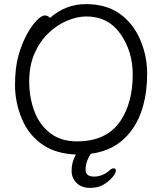

<svg xmlns="http://www.w3.org/2000/svg" viewBox="-20 -733 785 933"><path d="M223 -646Q299 -713 397 -713Q495 -713 560 -667.5Q625 -622 660 -543Q695 -464 695 -375Q695 -200 616 -95Q545 -2 422 14Q396 51 396 92Q396 125 437 125Q478 125 511 96Q522 85 532.5 85Q543 85 543 96.5Q543 108 526.5 128Q510 148 483.5 164Q457 180 417 180Q377 180 352.5 156.5Q328 133 328 97Q328 61 342 32Q345 24 349 18Q253 14 190 -28Q120 -75 86.5 -155Q53 -235 53 -319.5Q53 -404 69.5 -462.5Q86 -521 110 -565Q134 -609 158 -633.5Q182 -658 197.5 -658Q213 -658 223 -646ZM354 -46Q498 -46 565 -145Q625 -234 625 -371Q625 -483 565.5 -568Q506 -653 399 -653Q356 -653 307.5 -633Q259 -613 217 -573.5Q175 -534 148.5 -475Q122 -416 122 -337.5Q122 -259 147 -192.5Q172 -126 224 -86Q276 -46 354 -46Z"/></svg>

Font: LXGW WenKai Lite
Style: Regular
Weight: 400
Designer: LXGW / Fontworks Inc.
Foundry: LXGW / Fontworks Inc.
Version: Version 1.511; March 25, 2025